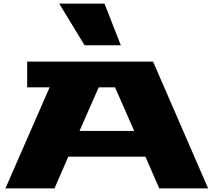

<svg xmlns="http://www.w3.org/2000/svg" viewBox="-20 -1040 1169 1060"><path d="M10 0 254 -558H130V-700H825L1129 0H859L783 -175H357L281 0ZM307 -1020H557L647 -790H447ZM419 -317H721L615 -558H525Z"/></svg>

Font: Stalinist One
Style: Regular
Weight: 400
Designer: Jovanny Lemonad
Foundry: Alexey Maslov, Jovanny Lemonad
Version: Version 3.004